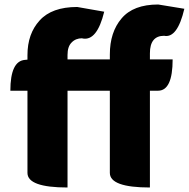

<svg xmlns="http://www.w3.org/2000/svg" viewBox="-20 -833 839 853"><path d="M646 0Q468 0 468 -65V-430H280V0Q102 0 102 -65V-430H26Q26 -562 91 -567L102 -568V-588Q102 -683 156 -742Q210 -802 323 -802L443 -781Q411 -650 347 -662L345 -663Q316 -663 298 -644Q280 -626 280 -589V-569H468V-591Q468 -690 520 -751Q572 -813 683 -813L799 -794Q768 -662 709 -674Q646 -674 646 -596V-569H747Q747 -430 682 -430H646V0Z"/></svg>

Font: Swei Half Moon CJK SC
Style: Black
Weight: 900
Version: Version 2.071